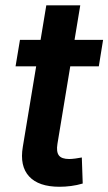

<svg xmlns="http://www.w3.org/2000/svg" viewBox="-20 -696 408 723"><path d="M368.2 -545.9 352.1 -446.3H244.6L196.3 -154.3Q191.4 -124.5 201.7 -110.8Q211.9 -97.2 240.7 -97.2Q249.5 -97.2 264.2 -99.1Q278.8 -101.1 288.1 -103L291.5 -4.9Q270 1.5 247.6 4.4Q225.1 7.3 204.1 7.3Q125.5 7.3 89.6 -31.7Q53.7 -70.8 65.9 -143.1L116.2 -446.3H38.6L55.2 -545.9H132.8L154.3 -675.8H282.2L260.7 -545.9Z"/></svg>

Font: Inter Semi Bold
Style: Italic
Weight: 600
Italic angle: -9.39999°
Designer: Rasmus Andersson
Foundry: rsms
Version: Version 4.000;git-3c8e0fc